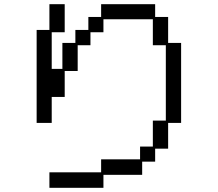

<svg xmlns="http://www.w3.org/2000/svg" viewBox="-20 -807 1040 917"><path d="M463 16V-46H649V-107H710V-231H772V-591H710V-715H474V-653H412V-591H351V-468H289V-344H227V-220H155V-664H216V-787H289V-653H227V-478H278V-602H340V-664H402V-726H463V-787H721V-726H783V-602H845V-220H783V-97H721V-35H659V28H474V90H216V16Z"/></svg>

Font: DotGothic16
Style: Regular
Weight: 400
Designer: Fontworks Inc.
Foundry: Fontworks Inc.
Version: Version 1.100